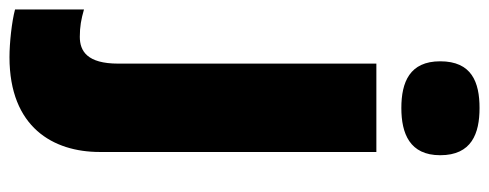

<svg xmlns="http://www.w3.org/2000/svg" viewBox="-392 -476 1056 415"><g transform="rotate(90 136.5 -268.0)"><path d="M61 -691C61 -625 106 -607 162 -607C217 -607 264 -625 264 -691C264 -759 217 -776 162 -776C106 -776 61 -759 61 -691ZM52 240C204 240 257 145 257 45V-553H66V5C66 72 39 88 8 88C-14 88 -30 85 -51 79V228C-25 235 21 240 52 240Z"/></g></svg>

Font: Noto Sans Myanmar UI Black
Style: Regular
Weight: 900
Designer: Monotype Design Team
Foundry: Monotype Imaging Inc.
Version: Version 2.103